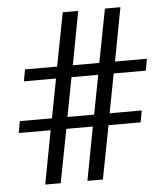

<svg xmlns="http://www.w3.org/2000/svg" viewBox="-52 -769 704 816"><g transform="rotate(-5 300.0 -361.5)"><path d="M373 -445H259L227 -278H341ZM585 -495 576 -445H439L407 -278H544L535 -228H398L354 0H288L331 -228H218L174 0H108L151 -228H15L24 -278H161L193 -445H56L65 -495H202L246 -723H312L269 -495H382L426 -723H492L449 -495Z"/></g></svg>

Font: Edlo
Style: Regular
Weight: 400
Monospace: yes
Version: Version 0.01